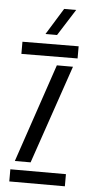

<svg xmlns="http://www.w3.org/2000/svg" viewBox="-54 -786 388 819"><g transform="rotate(5 140.0 -377.0)"><path d="M18 0V-52H256V0ZM22 -546.5V-598.5L262.5 -600V-548ZM34 -89 177 -511H246L101.5 -89ZM117 -640 187 -753.5H238.5L166.5 -640Z"/></g></svg>

Font: Big Shoulders Stencil Display Thin
Style: Regular
Weight: 400
Version: Version 2.001